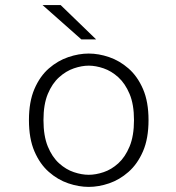

<svg xmlns="http://www.w3.org/2000/svg" viewBox="-20 -722 690 753"><path d="M328 11Q289 11 247.8 -3Q206.5 -17 171.5 -47.8Q136.5 -78.5 115 -128.5Q93.5 -178.5 93.5 -251Q93.5 -323 115 -373Q136.5 -423 171.5 -453.5Q206.5 -484 247.8 -498Q289 -512 328 -512Q367 -512 408 -498Q449 -484 484 -453.5Q519 -423 540.8 -373Q562.5 -323 562.5 -251Q562.5 -178.5 540.8 -128.5Q519 -78.5 484 -47.8Q449 -17 408 -3Q367 11 328 11ZM328 -36.5Q355.5 -36.5 386.2 -46.8Q417 -57 444 -81.5Q471 -106 488.2 -147.5Q505.5 -189 505.5 -251Q505.5 -312.5 488.2 -353.5Q471 -394.5 444 -419Q417 -443.5 386.2 -454Q355.5 -464.5 328 -464.5Q300.5 -464.5 269.8 -454Q239 -443.5 211.8 -419Q184.5 -394.5 167.5 -353.5Q150.5 -312.5 150.5 -251Q150.5 -189 167.5 -147.5Q184.5 -106 211.8 -81.5Q239 -57 269.8 -46.8Q300.5 -36.5 328 -36.5ZM299 -567.5 147 -702H218L357 -567.5Z"/></svg>

Font: Trispace ExtraLight
Style: Regular
Weight: 200
Designer: Tyler Finck
Foundry: Etcetera Type Company
Version: Version 1.210; ttfautohint (v1.8.3)